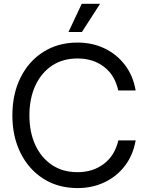

<svg xmlns="http://www.w3.org/2000/svg" viewBox="-20 -959 762 991"><path d="M380.4 11.7Q279.8 11.7 204.1 -36.4Q128.4 -84.5 86.2 -169.2Q43.9 -253.9 43.9 -363.3Q43.9 -473.6 85.9 -558.3Q127.9 -643.1 203.9 -691.2Q279.8 -739.3 380.4 -739.3Q456.5 -739.3 519.5 -709.2Q582.5 -679.2 624.8 -623.8Q667 -568.4 680.2 -492.2H590.3Q572.8 -571.8 516.4 -614.5Q460 -657.2 380.4 -657.2Q303.7 -657.2 248 -619.9Q192.4 -582.5 162.1 -516.4Q131.8 -450.2 131.8 -363.3Q131.8 -276.9 162.1 -210.9Q192.4 -145 248 -107.7Q303.7 -70.3 380.4 -70.3Q459 -70.3 515.6 -112.8Q572.3 -155.3 590.8 -234.4H680.2Q667 -158.7 625 -103.5Q583 -48.3 519.8 -18.3Q456.5 11.7 380.4 11.7ZM333.5 -793.9 401.9 -939.5H496.6L402.8 -793.9Z"/></svg>

Font: Inter Display
Style: Regular
Weight: 400
Designer: Rasmus Andersson
Foundry: rsms
Version: Version 4.001;git-9221beed3